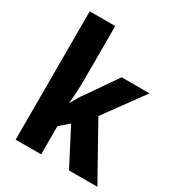

<svg xmlns="http://www.w3.org/2000/svg" viewBox="-181 -924 907 985"><g transform="rotate(30 272.5 -431.0)"><path d="M212 -491V-811H61V-51H212V-218L266 -265L377 -51H545L368 -368L537 -600H372L256 -432C238 -409 224 -384 207 -353H205C209 -399 212 -443 212 -491Z"/></g></svg>

Font: Noto Sans Tamil UI Condensed ExtraBold
Style: Regular
Weight: 800
Width: 3
Designer: Jelle Bosma - Monotype Design Team
Foundry: Monotype Imaging Inc.
Version: Version 2.004